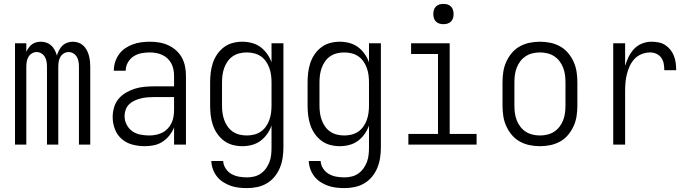

<svg xmlns="http://www.w3.org/2000/svg" viewBox="-20 -742 3540 985"><path d="M57 0V-520H115V-476Q120 -487 127 -497Q134 -507 144 -514.5Q154 -522 166 -525Q178 -528 190 -528Q205 -528 219 -523Q233 -518 243.5 -508Q254 -498 261 -484.5Q268 -471 272 -457Q276 -471 283 -484.5Q290 -498 300.5 -508Q311 -518 325 -523Q339 -528 354 -528Q369 -528 383 -523Q397 -518 407.5 -508Q418 -498 425 -485Q432 -472 436 -457.5Q440 -443 441.5 -428.5Q443 -414 443 -399V0H385V-399Q385 -412 383 -425Q381 -438 374.5 -449.5Q368 -461 356.5 -468Q345 -475 332 -475Q319 -475 307.5 -468Q296 -461 289.5 -449.5Q283 -438 281 -425Q279 -412 279 -399V0H221V-399Q221 -412 219 -425Q217 -438 210.5 -449.5Q204 -461 192.5 -468Q181 -475 168 -475Q155 -475 143.5 -468Q132 -461 125.5 -449.5Q119 -438 117 -425Q115 -412 115 -399V0Z M723 8Q691 8 660 0Q629 -8 605 -28.5Q581 -49 569.5 -79.5Q558 -110 558 -141Q558 -166 565 -190.5Q572 -215 587.5 -234Q603 -253 625 -266Q647 -279 670.5 -286.5Q694 -294 719 -296.5Q744 -299 768 -299H873V-352Q873 -368 870 -384.5Q867 -401 859.5 -415.5Q852 -430 840 -441.5Q828 -453 813 -460Q798 -467 781.5 -470Q765 -473 749 -473Q727 -473 705.5 -469Q684 -465 665.5 -453Q647 -441 636 -421.5Q625 -402 625 -381V-379H564V-381Q564 -403 571 -424.5Q578 -446 591 -464Q604 -482 622.5 -494.5Q641 -507 661.5 -514.5Q682 -522 704.5 -525Q727 -528 749 -528Q773 -528 797 -524Q821 -520 843 -510Q865 -500 883.5 -483.5Q902 -467 913.5 -445.5Q925 -424 929.5 -400Q934 -376 934 -352V0H873V-88Q864 -66 849 -47Q834 -28 814 -15Q794 -2 770.5 3Q747 8 723 8ZM746 -47Q763 -47 780.5 -50.5Q798 -54 813.5 -62Q829 -70 841 -83Q853 -96 860.5 -112Q868 -128 870.5 -145.5Q873 -163 873 -180V-244H768Q752 -244 735 -242.5Q718 -241 702 -237Q686 -233 670.5 -226Q655 -219 643 -207.5Q631 -196 625 -180Q619 -164 619 -147Q619 -124 629.5 -103Q640 -82 658.5 -69Q677 -56 700 -51.5Q723 -47 746 -47Z M1247 223Q1226 223 1204.5 220.5Q1183 218 1163 211Q1143 204 1124.5 192Q1106 180 1093 163.5Q1080 147 1072.5 126.5Q1065 106 1064 84H1125Q1126 105 1138 123Q1150 141 1168 151Q1186 161 1206.5 164.5Q1227 168 1247 168Q1266 168 1284.5 163.5Q1303 159 1318.5 148Q1334 137 1345 121.5Q1356 106 1362.5 88.5Q1369 71 1371 52.5Q1373 34 1373 15V-98Q1365 -75 1350.5 -54.5Q1336 -34 1316.5 -19.5Q1297 -5 1272.5 1.5Q1248 8 1223 8Q1198 8 1173.5 1.5Q1149 -5 1129 -20Q1109 -35 1094.5 -56Q1080 -77 1072 -101Q1064 -125 1061 -150Q1058 -175 1058 -200V-320Q1058 -345 1061 -370Q1064 -395 1072 -419Q1080 -443 1094.5 -464Q1109 -485 1129 -500Q1149 -515 1173.5 -521.5Q1198 -528 1223 -528Q1248 -528 1272.5 -521.5Q1297 -515 1316.5 -500.5Q1336 -486 1350.5 -465.5Q1365 -445 1373 -422V-520H1434V15Q1434 41 1430 67.5Q1426 94 1416 118.5Q1406 143 1389 164Q1372 185 1349 198.5Q1326 212 1300 217.5Q1274 223 1247 223ZM1246 -47Q1265 -47 1283.5 -51.5Q1302 -56 1317.5 -66.5Q1333 -77 1344 -92.5Q1355 -108 1361.5 -126Q1368 -144 1370.5 -162.5Q1373 -181 1373 -200V-320Q1373 -339 1370.5 -357.5Q1368 -376 1361.5 -394Q1355 -412 1344 -427.5Q1333 -443 1317.5 -453.5Q1302 -464 1283.5 -468.5Q1265 -473 1246 -473Q1227 -473 1208.5 -468.5Q1190 -464 1174.5 -453.5Q1159 -443 1148 -427.5Q1137 -412 1130.5 -394Q1124 -376 1121.5 -357.5Q1119 -339 1119 -320V-200Q1119 -181 1121.5 -162.5Q1124 -144 1130.5 -126Q1137 -108 1148 -92.5Q1159 -77 1174.5 -66.5Q1190 -56 1208.5 -51.5Q1227 -47 1246 -47Z M1747 223Q1726 223 1704.5 220.5Q1683 218 1663 211Q1643 204 1624.5 192Q1606 180 1593 163.5Q1580 147 1572.5 126.5Q1565 106 1564 84H1625Q1626 105 1638 123Q1650 141 1668 151Q1686 161 1706.5 164.5Q1727 168 1747 168Q1766 168 1784.5 163.5Q1803 159 1818.5 148Q1834 137 1845 121.5Q1856 106 1862.5 88.5Q1869 71 1871 52.5Q1873 34 1873 15V-98Q1865 -75 1850.5 -54.5Q1836 -34 1816.5 -19.5Q1797 -5 1772.5 1.5Q1748 8 1723 8Q1698 8 1673.5 1.5Q1649 -5 1629 -20Q1609 -35 1594.5 -56Q1580 -77 1572 -101Q1564 -125 1561 -150Q1558 -175 1558 -200V-320Q1558 -345 1561 -370Q1564 -395 1572 -419Q1580 -443 1594.5 -464Q1609 -485 1629 -500Q1649 -515 1673.5 -521.5Q1698 -528 1723 -528Q1748 -528 1772.5 -521.5Q1797 -515 1816.5 -500.5Q1836 -486 1850.5 -465.5Q1865 -445 1873 -422V-520H1934V15Q1934 41 1930 67.5Q1926 94 1916 118.5Q1906 143 1889 164Q1872 185 1849 198.5Q1826 212 1800 217.5Q1774 223 1747 223ZM1746 -47Q1765 -47 1783.5 -51.5Q1802 -56 1817.5 -66.5Q1833 -77 1844 -92.5Q1855 -108 1861.5 -126Q1868 -144 1870.5 -162.5Q1873 -181 1873 -200V-320Q1873 -339 1870.5 -357.5Q1868 -376 1861.5 -394Q1855 -412 1844 -427.5Q1833 -443 1817.5 -453.5Q1802 -464 1783.5 -468.5Q1765 -473 1746 -473Q1727 -473 1708.5 -468.5Q1690 -464 1674.5 -453.5Q1659 -443 1648 -427.5Q1637 -412 1630.5 -394Q1624 -376 1621.5 -357.5Q1619 -339 1619 -320V-200Q1619 -181 1621.5 -162.5Q1624 -144 1630.5 -126Q1637 -108 1648 -92.5Q1659 -77 1674.5 -66.5Q1690 -56 1708.5 -51.5Q1727 -47 1746 -47Z M2075 0V-55H2227V-465H2089V-520H2287V-55H2425V0ZM2255 -618Q2244 -618 2234 -621Q2224 -624 2216.5 -631.5Q2209 -639 2206 -649Q2203 -659 2203 -670Q2203 -681 2206 -691Q2209 -701 2216.5 -708.5Q2224 -716 2234 -719Q2244 -722 2255 -722Q2266 -722 2276 -719Q2286 -716 2293.5 -708.5Q2301 -701 2304 -691Q2307 -681 2307 -670Q2307 -659 2304 -649Q2301 -639 2293.5 -631.5Q2286 -624 2276 -621Q2266 -618 2255 -618Z M2750 8Q2723 8 2696.5 2.5Q2670 -3 2646.5 -16Q2623 -29 2605.5 -50Q2588 -71 2577 -95.5Q2566 -120 2562 -146.5Q2558 -173 2558 -200V-320Q2558 -347 2562 -373.5Q2566 -400 2577 -424.5Q2588 -449 2605.5 -470Q2623 -491 2646.5 -504Q2670 -517 2696.5 -522.5Q2723 -528 2750 -528Q2777 -528 2803.5 -522.5Q2830 -517 2853.5 -504Q2877 -491 2894.5 -470Q2912 -449 2923 -424.5Q2934 -400 2938 -373.5Q2942 -347 2942 -320V-200Q2942 -173 2938 -146.5Q2934 -120 2923 -95.5Q2912 -71 2894.5 -50Q2877 -29 2853.5 -16Q2830 -3 2803.5 2.5Q2777 8 2750 8ZM2750 -47Q2769 -47 2788 -51.5Q2807 -56 2823 -66.5Q2839 -77 2850.5 -92Q2862 -107 2869 -125Q2876 -143 2878.5 -162Q2881 -181 2881 -200V-320Q2881 -339 2878.5 -358Q2876 -377 2869 -395Q2862 -413 2850.5 -428Q2839 -443 2823 -453.5Q2807 -464 2788 -468.5Q2769 -473 2750 -473Q2731 -473 2712 -468.5Q2693 -464 2677 -453.5Q2661 -443 2649.5 -428Q2638 -413 2631 -395Q2624 -377 2621.5 -358Q2619 -339 2619 -320V-200Q2619 -181 2621.5 -162Q2624 -143 2631 -125Q2638 -107 2649.5 -92Q2661 -77 2677 -66.5Q2693 -56 2712 -51.5Q2731 -47 2750 -47Z M3126 0V-520H3187V-404Q3194 -428 3205 -450.5Q3216 -473 3233 -491Q3250 -509 3273.5 -518.5Q3297 -528 3322 -528Q3340 -528 3358.5 -524.5Q3377 -521 3392.5 -511Q3408 -501 3419.5 -486.5Q3431 -472 3437.5 -455Q3444 -438 3446.5 -419.5Q3449 -401 3449 -382H3388Q3388 -399 3385 -415.5Q3382 -432 3372.5 -445.5Q3363 -459 3347.5 -466Q3332 -473 3316 -473Q3294 -473 3273 -465Q3252 -457 3236.5 -441Q3221 -425 3211.5 -405Q3202 -385 3196.5 -363.5Q3191 -342 3189 -320Q3187 -298 3187 -276V0Z"/></svg>

Font: Iosevka Light
Style: Regular
Weight: 300
Monospace: yes
Designer: Belleve Invis
Foundry: Belleve Invis
Version: Version 32.5.0; ttfautohint (v1.8.4)